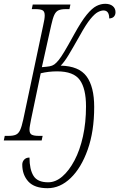

<svg xmlns="http://www.w3.org/2000/svg" viewBox="-42 -738 627 1009"><path d="M208 251Q139 251 107 216Q75 181 75 127Q75 112 85 101Q95 90 113 90Q113 152 134 186Q155 220 211 220Q250 220 285.5 189.5Q321 159 349.5 105Q378 51 394 -21.5Q410 -94 410 -179Q410 -272 377.5 -317.5Q345 -363 258 -363Q214 -363 172 -353L121 -109Q118 -92 115.5 -79Q113 -66 113 -57Q113 -36 125 -30Q137 -24 161 -24H182L177 0H-22L-17 -24H4Q27 -24 41 -30Q55 -36 63.5 -54Q72 -72 80 -109L185 -605Q189 -622 191 -635Q193 -648 193 -657Q193 -678 181.5 -684Q170 -690 145 -690H125L130 -714H328L323 -690H303Q280 -690 266 -684Q252 -678 243.5 -660Q235 -642 227 -605L178 -385Q204 -387 218.5 -389.5Q233 -392 243.5 -399.5Q254 -407 267 -423Q279 -438 297 -468Q315 -498 348 -558Q386 -627 414 -661Q442 -695 465 -706.5Q488 -718 511 -718Q536 -718 550.5 -706Q565 -694 565 -674Q565 -660 557 -651Q549 -642 532 -641Q532 -683 502 -683Q489 -683 472.5 -674.5Q456 -666 433 -638Q410 -610 378 -552Q339 -483 317.5 -447.5Q296 -412 277 -393Q373 -391 413 -336.5Q453 -282 453 -176Q453 -48 419 48Q385 144 329.5 197.5Q274 251 208 251Z"/></svg>

Font: Noto Serif ExtraCondensed ExtraLight
Style: Italic
Weight: 200
Width: 2
Italic angle: -12°
Designer: Monotype Design Team
Foundry: Monotype Imaging Inc.
Version: Version 2.014; ttfautohint (v1.8.4.7-5d5b)